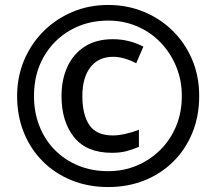

<svg xmlns="http://www.w3.org/2000/svg" viewBox="-20 -744 872 774"><path d="M431 -128Q329 -128 278.5 -191Q228 -254 228 -357Q228 -424 252 -475.5Q276 -527 322 -556.5Q368 -586 435 -586Q500 -586 558 -556L529 -489Q479 -515 436 -515Q377 -515 344.5 -473Q312 -431 312 -357Q312 -281 340.5 -239.5Q369 -198 435 -198Q458 -198 486.5 -204.5Q515 -211 540 -221V-152Q516 -142 491 -135Q466 -128 431 -128ZM416 10Q336 10 269 -17Q202 -44 152.5 -93.5Q103 -143 76 -210Q49 -277 49 -357Q49 -433 76.5 -499.5Q104 -566 154 -616.5Q204 -667 271 -695.5Q338 -724 416 -724Q492 -724 558.5 -697Q625 -670 675.5 -620.5Q726 -571 754.5 -504Q783 -437 783 -357Q783 -277 756 -210Q729 -143 679.5 -93.5Q630 -44 563 -17Q496 10 416 10ZM416 -54Q478 -54 531.5 -76.5Q585 -99 626 -139.5Q667 -180 690 -235.5Q713 -291 713 -357Q713 -420 690.5 -475Q668 -530 628 -572Q588 -614 533.5 -637.5Q479 -661 416 -661Q331 -661 263 -622Q195 -583 156 -514.5Q117 -446 117 -357Q117 -291 139 -235.5Q161 -180 201 -139.5Q241 -99 295.5 -76.5Q350 -54 416 -54Z"/></svg>

Font: Noto Sans Lisu
Style: Regular
Weight: 400
Designer: Monotype Design Team. David Williams.
Foundry: Monotype Imaging Inc.
Version: Version 2.102